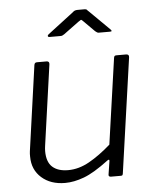

<svg xmlns="http://www.w3.org/2000/svg" viewBox="-53 -789 683 845"><g transform="rotate(-5 288.0 -367.0)"><path d="M201 10Q137 10 97 -25.5Q57 -61 57 -119Q57 -125 57 -131Q57 -137 58 -142L111 -519Q112 -525 115 -527.5Q118 -530 123 -530H166Q172 -530 175 -526.5Q178 -523 177 -516L127 -161Q126 -154 125.5 -148Q125 -142 125 -137Q125 -89 149.5 -67Q174 -45 219 -45Q266 -45 312.5 -71Q359 -97 409 -141L463 -520Q464 -526 466.5 -528Q469 -530 475 -530H517Q524 -530 527 -526.5Q530 -523 529 -516L457 -9Q456 -4 454.5 -2Q453 0 447 0H404Q399 0 396 -2.5Q393 -5 394 -10L403 -68Q404 -74 401.5 -75Q399 -76 394 -72Q329 -23 284.5 -6.5Q240 10 201 10ZM390 -644 341 -693Q334 -700 332 -699Q330 -698 321 -692L253 -642Q247 -638 244 -637Q241 -636 235 -636H188Q182 -636 181 -640Q180 -644 185 -648L299 -735Q304 -740 309 -742Q314 -744 322 -744H353Q360 -744 363 -740Q366 -736 370 -733L458 -646Q463 -641 462.5 -638.5Q462 -636 455 -636H405Q401 -636 397.5 -638.5Q394 -641 390 -644Z"/></g></svg>

Font: Libre Franklin Light
Style: Italic
Weight: 300
Italic angle: -8°
Designer: Pablo Impallari, Rodrigo Fuenzalida, Nhung Nguyen
Foundry: Impallari Type
Version: Version 3.000